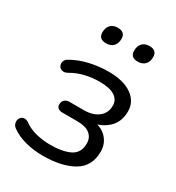

<svg xmlns="http://www.w3.org/2000/svg" viewBox="-171 -803 839 915"><g transform="rotate(30 248.5 -345.5)"><path d="M202.9 8.9Q152.3 8.9 106.8 -3.2Q61.2 -15.3 29.4 -38.5Q18.7 -46 14.8 -56.2Q11 -66.5 13 -76.8Q15 -87 21.9 -93.6Q28.8 -100.2 39.3 -101.3Q49.8 -102.4 62.5 -94Q92.4 -72.7 130.2 -63.4Q168 -54 207.7 -54Q276.7 -54 316.8 -74.3Q356.8 -94.6 356.8 -146.3Q356.8 -178.2 333.8 -197Q310.8 -215.8 265.9 -215.8H182.9Q167.2 -215.8 158.4 -222.8Q149.7 -229.9 149.7 -241.6Q149.7 -258.7 159.7 -267.9Q169.7 -277.2 186.7 -277.2H266.2Q313.7 -277.2 343.9 -300.3Q374 -323.4 374 -365Q374 -396.4 346.6 -414.4Q319.1 -432.3 263 -432.3Q223.7 -432.3 185.2 -423.4Q146.7 -414.6 110.1 -393.3Q93.5 -384.4 81 -388.5Q68.5 -392.5 63 -403.5Q57.6 -414.5 61.7 -427.7Q65.8 -440.9 81.9 -448.8Q123.8 -472.6 174.3 -483.9Q224.8 -495.3 276.2 -495.3Q358.9 -495.3 404.6 -462.8Q450.4 -430.3 450.4 -377.4Q450.4 -317.3 411.3 -282.3Q372.3 -247.3 313.3 -242.3L317.1 -255.3Q371.1 -253.9 402.4 -222.8Q433.7 -191.8 433.7 -145.9Q433.7 -64.8 370.5 -27.9Q307.3 8.9 202.9 8.9ZM370.9 -605.7Q330.6 -605.7 330.6 -642.6Q330.6 -669.2 344.9 -683.8Q359.1 -698.5 384.6 -698.5Q404.3 -698.5 414.6 -688.9Q424.9 -679.3 424.9 -661.6Q424.9 -635.6 410.9 -620.7Q396.9 -605.7 370.9 -605.7ZM196.8 -605.7Q156 -605.7 156 -642.6Q156 -669.2 170.2 -683.8Q184.5 -698.5 210 -698.5Q229.6 -698.5 240.2 -688.9Q250.7 -679.3 250.7 -661.6Q250.7 -635.6 236.7 -620.7Q222.7 -605.7 196.8 -605.7Z"/></g></svg>

Font: Nunito Variable Extra Light
Style: Italic
Weight: 200
Italic angle: -9°
Designer: Vernon Adams
Foundry: Vernon Adams
Version: Version 3.602